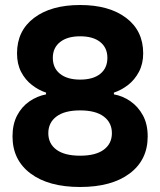

<svg xmlns="http://www.w3.org/2000/svg" viewBox="-20 -736 640 767"><path d="M300 11Q174 11 102 -43Q30 -97 30 -191Q30 -240 48.5 -275Q67 -310 97.5 -331Q128 -352 164 -359V-366Q134 -376 107.5 -396.5Q81 -417 64.5 -448.5Q48 -480 48 -523Q48 -613 116 -664.5Q184 -716 300 -716Q416 -716 484 -664.5Q552 -613 552 -523Q552 -481 535 -449Q518 -417 491.5 -396.5Q465 -376 435 -366V-359Q470 -353 501 -331.5Q532 -310 551 -275Q570 -240 570 -191Q570 -97 498 -43Q426 11 300 11ZM300 -114Q362 -114 394.5 -138Q427 -162 427 -204Q427 -246 394.5 -270.5Q362 -295 300 -295Q238 -295 205.5 -270.5Q173 -246 173 -204Q173 -162 205.5 -138Q238 -114 300 -114ZM300 -418Q352 -418 380.5 -441Q409 -464 409 -505Q409 -545 380.5 -568Q352 -591 300 -591Q249 -591 220 -568Q191 -545 191 -505Q191 -464 220 -441Q249 -418 300 -418Z"/></svg>

Font: Nunito Sans 6pt ExtraBold
Style: Regular
Weight: 800
Version: Version 3.101;gftools[0.9.27]